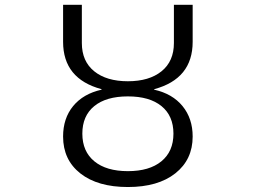

<svg xmlns="http://www.w3.org/2000/svg" viewBox="-20 -750 1040 780"><path d="M236.3 -580.1V-730.5H312.5V-575.2Q312.5 -501 362.8 -460.4Q413.1 -419.9 499.5 -419.9Q585.9 -419.9 636.2 -460.4Q686.5 -501 686.5 -575.2V-730.5H762.7V-580.1Q762.7 -429.7 606.4 -387.7V-385.7Q680.7 -369.1 721.7 -318.8Q762.7 -268.6 762.7 -195.3Q762.7 -101.6 692.4 -45.9Q622.1 9.8 499.5 9.8Q377 9.8 306.6 -45.4Q236.3 -100.6 236.3 -195.3Q236.3 -269.5 277.3 -319.3Q318.4 -369.1 392.6 -385.7V-387.7Q236.3 -429.7 236.3 -580.1ZM636.2 -318.8Q587.9 -358.4 499.5 -358.4Q411.1 -358.4 362.8 -318.8Q314.5 -279.3 314.5 -207Q314.5 -134.8 363.3 -94.7Q412.1 -54.7 499.5 -54.7Q586.9 -54.7 635.7 -94.7Q684.6 -134.8 684.6 -207Q684.6 -279.3 636.2 -318.8Z"/></svg>

Font: GenEi Gothic M SemiLight
Style: Regular
Weight: 350
Designer: o_tamon (Modified); [Source Han Sans]
Ryoko NISHIZUKA  (kana & ideographs); Paul D. Hunt (Latin, Greek & Cyrillic); Wenl
Version: Version 1.1a;Original Version 1.004